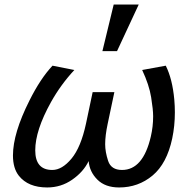

<svg xmlns="http://www.w3.org/2000/svg" viewBox="-20 -806 839 846"><path d="M504.9 20Q443.8 20 409.2 -14.4Q374.5 -48.8 370.6 -96.2Q347.7 -48.8 298.3 -14.4Q249 20 188 20Q104 20 63 -31.7Q37.1 -64.5 37.1 -121.1Q37.1 -218.8 109.9 -363.3Q158.2 -460 211.4 -516.6L307.6 -497.6Q247.6 -433.1 204.6 -356Q135.3 -231.4 135.3 -143.6Q135.3 -57.1 210.4 -57.1Q253.4 -57.1 294.9 -106.9Q336.4 -156.7 358.9 -261.2L388.2 -399.9H483.9L454.6 -261.2Q443.4 -209 443.4 -170.4Q443.4 -136.7 456.5 -96.9Q469.7 -57.1 517.6 -57.1Q610.4 -57.1 644.5 -204.1Q654.8 -248 654.8 -293.9Q654.8 -322.8 646 -377.4Q637.2 -432.1 606.4 -497.6L710.4 -516.6Q739.7 -458 748 -367.2Q750.5 -338.9 750.5 -311Q750.5 -251 738.8 -195.8Q715.3 -85.4 652.3 -32.7Q589.4 20 504.9 20ZM495.6 -580.6H431.2L481 -786.1H591.3Z"/></svg>

Font: Cadman
Style: Italic
Weight: 400
Italic angle: -12°
Designer: Paul James MIller
Foundry: High-Logic / Made with FontCreator
Version: Version 2.114;March 28, 2021;FontCreator 13.0.0.2683 64-bit